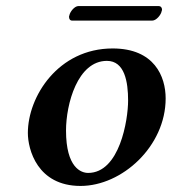

<svg xmlns="http://www.w3.org/2000/svg" viewBox="-20 -604 567 634"><path d="M483 -536C496 -536 512 -555 514 -568C515 -570 515 -571 515 -572C515 -578 512 -584 503 -584H239C226 -584 211 -565 209 -553C208 -551 208 -550 208 -548C208 -542 211 -536 218 -536ZM72 -165C72 -111 103 10 246 10C383 10 527 -121 527 -279C527 -351 490 -444 352 -444C172 -444 72 -285 72 -165ZM198 -173C198 -260 236 -403 333 -403C392 -403 403 -333 403 -272C403 -208 375 -33 271 -33C248 -33 198 -50 198 -173Z"/></svg>

Font: Linux Libertine O
Style: Bold Italic
Weight: 700
Italic angle: -11.5°
Designer: Philipp H. Poll
Foundry: Philipp H. Poll
Version: Version 4.1.0